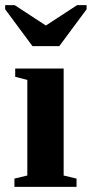

<svg xmlns="http://www.w3.org/2000/svg" viewBox="-34 -725 356 745"><path d="M213 -44 263 -32V0H22V-32L72 -44V-415L25 -427V-459H213ZM302 -705V-689L196 -546H92L-14 -689V-705H23L144 -626L265 -705Z"/></svg>

Font: Libra Serif Modern
Style: Bold
Weight: 700
Designer: Stefan Peev, Context Ltd
Foundry: Ascender Corporation
Version: Version 1.000